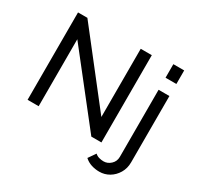

<svg xmlns="http://www.w3.org/2000/svg" viewBox="-189 -948 1385 1351"><g transform="rotate(30 503.5 -272.0)"><path d="M175 -544V0H85V-710H161L595 -155V-709H685V0H603ZM848 -620V-730H936V-620ZM774 186Q740 186 709 176Q678 166 654 144L695 85Q709 98 727.5 103Q746 108 764 108Q796 108 822 84Q848 60 848 23V-522H936V17Q936 66 913 104.5Q890 143 853.5 164.5Q817 186 774 186Z"/></g></svg>

Font: Raleway Medium
Style: Regular
Weight: 500
Designer: Matt McInerney, Pablo Impallari, Rodrigo Fuenzalida
Foundry: Matt McInerney, Pablo Impallari, Rodrigo Fuenzalida
Version: Version 4.026